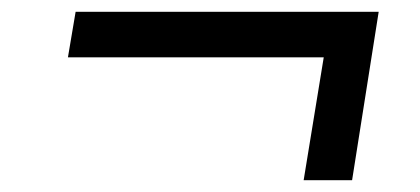

<svg xmlns="http://www.w3.org/2000/svg" viewBox="-20 -447 711 325"><path d="M494 -142 528 -350H95L108 -427H621L576 -142Z"/></svg>

Font: Nunito Sans 10pt SemiExpanded SemiBold
Style: Italic
Weight: 600
Width: 6
Italic angle: -9°
Designer: Vernon Adams
Foundry: Vernon Adams
Version: Version 3.101;gftools[0.9.27]